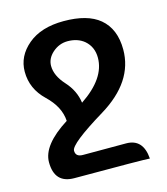

<svg xmlns="http://www.w3.org/2000/svg" viewBox="-102 -508 712 821"><g transform="rotate(-15 254.5 -97.5)"><path d="M460 234.4Q439 231.9 126.5 231.9Q39.1 231.9 39.1 138.2Q39.1 62 158.2 -13.2Q154.8 -76.2 96.9 -131.3Q39.1 -186.5 39.1 -262.2Q39.1 -331.1 97.2 -379.9Q155.3 -428.7 255.4 -428.7Q360.8 -428.7 414.1 -384.3Q470.7 -336.9 470.7 -245.6Q470.7 -103 313 -7.3Q155.3 88.4 155.3 118.2Q155.3 145.5 187.5 145.5H378.4Q453.6 145.5 460 234.4ZM241.7 -71.3Q356.9 -148.4 356.9 -239.7Q356.9 -287.6 323.2 -316.9Q293.9 -341.3 249.5 -341.3Q211.9 -341.3 182.1 -314.9Q154.3 -289.6 154.3 -257.3Q154.3 -213.9 194.3 -169.9Q234.4 -126 241.7 -71.3Z"/></g></svg>

Font: ALMAS
Style: Bold
Weight: 700
Designer: ALMAS Font/ by Husham Jawad Kadhim, derived from the Bainsely font by/ Paul James MIller
Foundry: High-Logic / Made with FontCreator
Version: Version 1.411;September 19, 2021;FontCreator 14.0.0.2814 32-